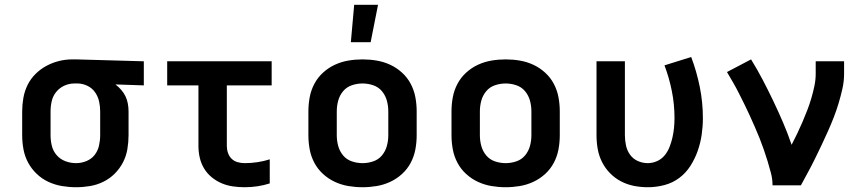

<svg xmlns="http://www.w3.org/2000/svg" viewBox="-20 -777 3640 805"><path d="M299 8Q269 8 239.5 3Q210 -2 183 -14.5Q156 -27 134 -48Q112 -69 98 -95Q84 -121 78.5 -150.5Q73 -180 73 -210V-310Q73 -338 78 -366.5Q83 -395 95.5 -420.5Q108 -446 128.5 -466.5Q149 -487 174 -500.5Q199 -514 226.5 -521Q254 -528 283 -528H300L583 -520V-419L464 -423Q477 -413 488 -400.5Q499 -388 506 -373.5Q513 -359 516 -342.5Q519 -326 519 -310V-210Q519 -181 514 -151.5Q509 -122 495.5 -96Q482 -70 461 -49Q440 -28 413.5 -15Q387 -2 358 3Q329 8 299 8ZM299 -93Q321 -93 342 -101.5Q363 -110 376.5 -127Q390 -144 395 -166Q400 -188 400 -210V-310Q400 -331 395.5 -351.5Q391 -372 379 -389.5Q367 -407 348 -416.5Q329 -426 308 -427H292Q270 -427 250 -418Q230 -409 216 -392Q202 -375 197 -353.5Q192 -332 192 -310V-210Q192 -187 197.5 -165Q203 -143 218 -126Q233 -109 254.5 -101Q276 -93 299 -93Z M1006 8Q981 8 956.5 4.5Q932 1 909.5 -8.5Q887 -18 867.5 -34Q848 -50 835.5 -71Q823 -92 817.5 -116Q812 -140 812 -165V-419H681V-520H1119V-419H931V-165Q931 -150 936 -135.5Q941 -121 951.5 -111Q962 -101 976.5 -97Q991 -93 1006 -93Q1033 -93 1059.5 -97Q1086 -101 1111 -109V-8Q1086 0 1059.5 4Q1033 8 1006 8Z M1500 8Q1470 8 1440.5 3Q1411 -2 1384 -14.5Q1357 -27 1334.5 -47.5Q1312 -68 1298 -94.5Q1284 -121 1278.5 -150.5Q1273 -180 1273 -210V-310Q1273 -340 1278.5 -369.5Q1284 -399 1298 -425.5Q1312 -452 1334.5 -472.5Q1357 -493 1384 -505.5Q1411 -518 1440.5 -523Q1470 -528 1500 -528Q1530 -528 1559.5 -523Q1589 -518 1616 -505.5Q1643 -493 1665.5 -472.5Q1688 -452 1702 -425.5Q1716 -399 1721.5 -369.5Q1727 -340 1727 -310V-210Q1727 -180 1721.5 -150.5Q1716 -121 1702 -94.5Q1688 -68 1665.5 -47.5Q1643 -27 1616 -14.5Q1589 -2 1559.5 3Q1530 8 1500 8ZM1500 -93Q1523 -93 1545 -100.5Q1567 -108 1581.5 -125.5Q1596 -143 1602 -165Q1608 -187 1608 -210V-310Q1608 -333 1602 -355Q1596 -377 1581.5 -394.5Q1567 -412 1545 -419.5Q1523 -427 1500 -427Q1477 -427 1455 -419.5Q1433 -412 1418.5 -394.5Q1404 -377 1398 -355Q1392 -333 1392 -310V-210Q1392 -187 1398 -165Q1404 -143 1418.5 -125.5Q1433 -108 1455 -100.5Q1477 -93 1500 -93ZM1451 -600 1465 -757H1565L1534 -600Z M2100 8Q2070 8 2040.5 3Q2011 -2 1984 -14.5Q1957 -27 1934.5 -47.5Q1912 -68 1898 -94.5Q1884 -121 1878.5 -150.5Q1873 -180 1873 -210V-310Q1873 -340 1878.5 -369.5Q1884 -399 1898 -425.5Q1912 -452 1934.5 -472.5Q1957 -493 1984 -505.5Q2011 -518 2040.5 -523Q2070 -528 2100 -528Q2130 -528 2159.5 -523Q2189 -518 2216 -505.5Q2243 -493 2265.5 -472.5Q2288 -452 2302 -425.5Q2316 -399 2321.5 -369.5Q2327 -340 2327 -310V-210Q2327 -180 2321.5 -150.5Q2316 -121 2302 -94.5Q2288 -68 2265.5 -47.5Q2243 -27 2216 -14.5Q2189 -2 2159.5 3Q2130 8 2100 8ZM2100 -93Q2123 -93 2145 -100.5Q2167 -108 2181.5 -125.5Q2196 -143 2202 -165Q2208 -187 2208 -210V-310Q2208 -333 2202 -355Q2196 -377 2181.5 -394.5Q2167 -412 2145 -419.5Q2123 -427 2100 -427Q2077 -427 2055 -419.5Q2033 -412 2018.5 -394.5Q2004 -377 1998 -355Q1992 -333 1992 -310V-210Q1992 -187 1998 -165Q2004 -143 2018.5 -125.5Q2033 -108 2055 -100.5Q2077 -93 2100 -93Z M2696 8Q2667 8 2638.5 2.5Q2610 -3 2584 -16.5Q2558 -30 2537.5 -51Q2517 -72 2504 -98Q2491 -124 2486 -152.5Q2481 -181 2481 -210V-520H2600V-210Q2600 -189 2604.5 -167.5Q2609 -146 2621.5 -128.5Q2634 -111 2654 -102Q2674 -93 2696 -93Q2716 -93 2735 -101.5Q2754 -110 2767 -126Q2780 -142 2787.5 -161.5Q2795 -181 2799.5 -201Q2804 -221 2806 -241.5Q2808 -262 2808 -282Q2808 -339 2797 -394.5Q2786 -450 2766 -503L2878 -538Q2901 -477 2914 -412.5Q2927 -348 2927 -282Q2927 -247 2922 -212.5Q2917 -178 2905.5 -145Q2894 -112 2875 -82Q2856 -52 2828 -31Q2800 -10 2765.5 -1Q2731 8 2696 8Z M3219 0Q3219 -26 3212.5 -51Q3206 -76 3198.5 -100.5Q3191 -125 3182.5 -149.5Q3174 -174 3164.5 -198Q3155 -222 3144.5 -245.5Q3134 -269 3123.5 -292.5Q3113 -316 3101.5 -339Q3090 -362 3078.5 -385Q3067 -408 3054 -430.5Q3041 -453 3028 -475L3129 -528Q3155 -486 3178 -442Q3201 -398 3222.5 -353Q3244 -308 3263.5 -262.5Q3283 -217 3299 -170Q3311 -193 3322.5 -217Q3334 -241 3344.5 -265.5Q3355 -290 3364.5 -314.5Q3374 -339 3381.5 -364.5Q3389 -390 3394.5 -416Q3400 -442 3400 -468V-520H3519V-468Q3519 -436 3512 -405Q3505 -374 3496 -344Q3487 -314 3475.5 -284.5Q3464 -255 3451 -226Q3438 -197 3424.5 -168.5Q3411 -140 3397 -111.5Q3383 -83 3368 -55.5Q3353 -28 3338 0Z"/></svg>

Font: Iosevka Book
Style: Bold
Weight: 700
Designer: Belleve Invis
Foundry: Belleve Invis
Version: Version 28.0.7; ttfautohint (v1.8.3)